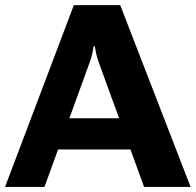

<svg xmlns="http://www.w3.org/2000/svg" viewBox="-38 -734 769 754"><path d="M-18.1 0H136.7L314.9 -491.2Q320.8 -507.3 324.2 -522.7Q327.6 -538.1 330.1 -553.2H334Q336.4 -538.1 339.8 -522.9Q343.3 -507.8 349.1 -491.2L527.8 0H710.4L434.1 -713.9H252ZM147.9 -147H528.8L491.7 -269.5H184.6Z"/></svg>

Font: Roboto Flex
Style: wght 800 wdth 100 opsz 14.0 GRAD 0.00 slnt 0.00 XTRA 468 XOPQ 96 YOPQ 79 YTLC 514 YTUC 712 YTAS 750 YTDE -203.00 YTFI 738
Weight: 800
Designer: Berlow after Robertson
Foundry: Google
Version: Version 3.100